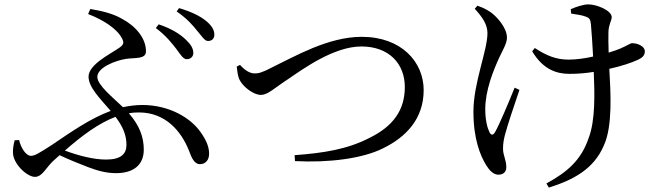

<svg xmlns="http://www.w3.org/2000/svg" viewBox="-20 -789 3040 876"><path d="M832 -519C849 -519 862 -530 862 -547C862 -568 851 -586 828 -608C801 -634 763 -658 704 -678L691 -661C737 -627 765 -591 785 -565C804 -539 816 -519 832 -519ZM929 -602C946 -602 958 -612 958 -631C958 -652 946 -672 921 -693C894 -715 855 -735 797 -752L786 -737C836 -702 860 -673 880 -648C902 -623 913 -602 929 -602ZM139 18C173 18 188 -22 223 -55L252 -81C300 -58 345 -41 383 -26C431 -8 468 1 510 1C587 1 636 -35 636 -106C636 -163 617 -216 568 -272C583 -275 598 -276 614 -276C737 -276 808 -188 842 -102C855 -66 868 -40 892 -40C921 -40 934 -63 934 -87C934 -117 923 -147 896 -185C853 -248 756 -310 629 -310C599 -310 570 -306 541 -300C494 -345 424 -401 424 -438C424 -482 509 -513 553 -520C594 -527 646 -517 646 -555C646 -615 599 -670 537 -703C494 -728 444 -739 392 -748L382 -725C454 -697 515 -657 537 -613C546 -596 545 -586 527 -573C487 -544 384 -496 384 -439C384 -390 439 -337 485 -283C393 -249 307 -189 217 -128C154 -87 137 -78 121 -78C100 -78 77 -110 67 -150L47 -149C42 -132 39 -113 39 -94C39 -41 104 18 139 18ZM507 -256C543 -208 557 -170 557 -128C557 -86 531 -61 464 -61C405 -61 335 -80 276 -102C356 -172 431 -227 507 -256Z M1324 -81 1326 -54C1479 -46 1633 -65 1727 -112C1834 -164 1913 -248 1913 -378C1913 -505 1813 -621 1630 -621C1477 -621 1324 -531 1222 -482C1175 -457 1159 -454 1141 -454C1119 -454 1094 -471 1075 -493L1060 -485C1063 -464 1064 -442 1074 -423C1090 -392 1137 -356 1170 -356C1202 -356 1227 -384 1296 -429C1365 -476 1504 -577 1629 -577C1753 -577 1827 -500 1827 -392C1827 -286 1773 -213 1668 -161C1566 -108 1459 -91 1324 -81Z M2254 8C2276 8 2290 -4 2290 -26C2290 -61 2275 -79 2275 -111C2275 -135 2279 -156 2285 -178C2295 -216 2327 -312 2350 -379L2328 -389C2301 -322 2257 -217 2238 -185C2229 -171 2221 -171 2213 -186C2203 -207 2194 -242 2194 -291C2194 -376 2230 -467 2261 -533C2277 -566 2293 -593 2293 -617C2293 -665 2243 -716 2219 -733C2201 -745 2185 -754 2158 -763L2146 -749C2180 -712 2204 -678 2204 -638C2204 -558 2140 -411 2140 -280C2140 -155 2171 -79 2199 -34C2214 -10 2232 8 2254 8ZM2578 -452C2615 -452 2653 -455 2689 -461C2693 -365 2697 -241 2666 -160C2631 -56 2566 -3 2473 48L2484 67C2598 31 2689 -18 2735 -125C2776 -214 2766 -368 2760 -475C2815 -487 2862 -503 2890 -516C2914 -527 2922 -538 2922 -555C2922 -578 2889 -592 2864 -592C2856 -592 2846 -583 2809 -567C2795 -561 2777 -555 2757 -549C2756 -585 2755 -620 2756 -643C2757 -678 2771 -695 2771 -711C2771 -740 2705 -769 2664 -769C2643 -769 2608 -758 2584 -747L2586 -727C2610 -723 2636 -720 2653 -713C2668 -708 2674 -701 2676 -679C2679 -650 2683 -587 2686 -531C2647 -522 2607 -517 2574 -517C2519 -517 2475 -534 2420 -570L2408 -555C2457 -473 2518 -452 2578 -452Z"/></svg>

Font: Source Han Serif CN Medium
Style: Regular
Weight: 500
Designer: Ryoko NISHIZUKA 西塚涼子 (kana & ideographs); Frank Grießhammer (Latin, Greek & Cyrillic); Wenlong ZHANG 张文龙 (bopomofo); San
Foundry: Adobe
Version: Version 2.002;hotconv 1.1.0;makeotfexe 2.6.0